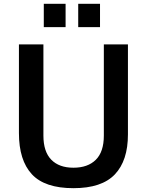

<svg xmlns="http://www.w3.org/2000/svg" viewBox="-20 -974 763 1004"><path d="M580.5 -62C626.2 -110 649 -179.7 649 -271V-742H523V-265C523 -208.3 509 -166.2 481 -138.5C453 -110.8 414 -97 364 -97C314 -97 275.3 -111 248 -139C220.7 -167 207 -209 207 -265V-742H79V-278C79 -183.3 101.5 -111.7 146.5 -63C191.5 -14.3 264 10 364 10C462.7 10 534.8 -14 580.5 -62ZM323 -832V-954H209V-832ZM503 -832V-954H389V-832Z"/></svg>

Font: Morrison SemiBold
Style: Regular
Weight: 600
Designer: Pablo Impallari, Rodrigo Fuenzalida (Modified by Dan O. Williams)
Version: Version 0.030; ttfautohint (v1.8.1)